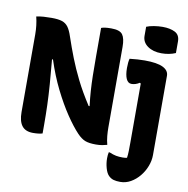

<svg xmlns="http://www.w3.org/2000/svg" viewBox="-101 -870 1152 1178"><g transform="rotate(10 475.0 -281.0)"><path d="M717 -755Q736 -763 763.5 -767.5Q791 -772 817 -772Q864 -772 894.5 -756.5Q925 -741 925 -700V-628Q886 -611 837 -611Q785 -611 751 -635Q717 -659 717 -699ZM205 0Q182 7 146 7Q99 7 77 -21.5Q55 -50 55 -107V-590Q55 -648 42 -700Q65 -705 87.5 -706.5Q110 -708 137 -708Q179 -708 202.5 -700Q226 -692 240.5 -672Q255 -652 267 -615Q289 -550 313 -488.5Q337 -427 370 -360.5Q403 -294 454 -215H460Q454 -263 451 -307.5Q448 -352 447 -402.5Q446 -453 446 -520V-700Q456 -704 470.5 -706Q485 -708 509 -708Q562 -708 579 -684.5Q596 -661 596 -608V-106Q596 -80 598.5 -53Q601 -26 608 0Q594 4 577 7Q560 10 538 10Q495 10 471 0.5Q447 -9 422 -35Q385 -74 343 -136.5Q301 -199 260.5 -280.5Q220 -362 189 -458H183Q191 -372 196 -304.5Q201 -237 203 -177Q205 -117 205 -55ZM745 -550Q822 -550 858.5 -532Q895 -514 895 -481V13Q895 48 881.5 83Q868 118 844.5 146.5Q821 175 790.5 192.5Q760 210 725 210Q700 210 683 205Q666 200 652 186Q638 172 629.5 142Q621 112 621 81Q621 59 625 43H631Q654 53 672.5 56.5Q691 60 713 60Q729 60 741 57Q744 37 744.5 12.5Q745 -12 745 -40V-406L739 -410Q714 -394 689 -394Q667 -394 656 -418.5Q645 -443 645 -486Q645 -522 651 -544Q674 -547 700 -548.5Q726 -550 745 -550Z"/></g></svg>

Font: Recursive Sn Csl St XBd
Style: Regular
Weight: 800
Version: Version 1.085;hotconv 1.1.0;makeotfexe 2.6.0; ttfautohint (v